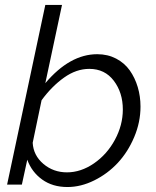

<svg xmlns="http://www.w3.org/2000/svg" viewBox="-20 -750 632 780"><path d="M90.8 -101.1 68.8 0H8.8L164.1 -730H231.9L164.1 -412.1Q263.7 -529.8 375 -529.8Q417.5 -529.8 451.7 -512Q485.8 -494.1 507.1 -464.1Q528.3 -434.1 539.6 -396.2Q550.8 -358.4 550.8 -316.9Q550.8 -253.4 525.1 -192.9Q499.5 -132.3 458.3 -88.1Q417 -43.9 362.8 -17.1Q308.6 9.8 253.9 9.8Q193.4 9.8 151.1 -20.8Q108.9 -51.3 90.8 -101.1ZM479 -305.2Q479 -373.5 442.4 -421.9Q405.8 -470.2 342.8 -470.2Q290 -470.2 240.2 -434.8Q190.4 -399.4 148.9 -342.8L112.8 -169.9Q115.7 -118.7 156.2 -84.2Q196.8 -49.8 252 -49.8Q308.6 -49.8 361.6 -86.2Q414.6 -122.6 446.8 -182.1Q479 -241.7 479 -305.2Z"/></svg>

Font: Rawline
Style: Italic
Weight: 400
Italic angle: -12°
Designer: Matt McInerney, Pablo Impallari, Rodrigo Fuenzalida
Foundry: Matt McInerney, Pablo Impallari, Rodrigo Fuenzalida
Version: Version 4.020;PS 004.020;hotconv 1.0.88;makeotf.lib2.5.64775